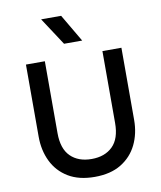

<svg xmlns="http://www.w3.org/2000/svg" viewBox="-101 -1024 942 1120"><g transform="rotate(-10 370.0 -464.0)"><path d="M369.5 15Q276 15 213.2 -23Q150.5 -61 118.8 -126.2Q87 -191.5 87 -273V-700H199V-274Q199 -181.5 245 -136.2Q291 -91 369.5 -91Q448 -91 494 -136.2Q540 -181.5 540 -274V-700H652.5V-273Q652.5 -192 620.8 -126.8Q589 -61.5 526.2 -23.2Q463.5 15 369.5 15ZM327 -781 220 -944.5H338.5L434.5 -781Z"/></g></svg>

Font: Geologica EX
Style: Regular
Weight: 400
Designer: Sindre Bremnes, Frode Helland
Foundry: Monokrom Skriftforlag AS
Version: Version 1.010;gftools[0.9.28]